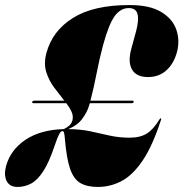

<svg xmlns="http://www.w3.org/2000/svg" viewBox="-55 -730 726 760"><path d="M-31 -72.5Q-13.5 -137 46 -176.8Q105.5 -216.5 197.5 -219Q211 -225.5 219.5 -233.2Q228 -241 231.5 -253Q236 -270 228.5 -287Q221 -304 207.5 -321.5H78Q71 -321.5 72.5 -326.5Q74 -331.5 81 -331.5H199.5Q180.5 -355.5 159.8 -383Q139 -410.5 128.2 -444.5Q117.5 -478.5 129 -521Q152.5 -608 233.8 -659Q315 -710 457.5 -710Q538.5 -710 583.8 -682.2Q629 -654.5 643.2 -611.8Q657.5 -569 645.5 -524Q633 -478 603.5 -451.5Q574 -425 531 -425Q485 -425 467.8 -454.5Q450.5 -484 464.5 -536L484 -607.5Q495.5 -652 489.2 -675Q483 -698 454.5 -698Q421.5 -698 398.2 -665.2Q375 -632.5 352.5 -549.5Q338 -494.5 327.2 -438.8Q316.5 -383 303 -331.5H469Q475.5 -331.5 474 -326.5Q472.5 -321.5 466 -321.5H300.5Q299 -317 298 -313Q290 -285.5 270.2 -259.2Q250.5 -233 215 -219Q264.5 -218.5 303.8 -210Q343 -201.5 379.8 -193.2Q416.5 -185 458 -185Q500 -185 526.2 -201.5Q552.5 -218 576 -257Q579 -262 581.5 -261.5Q584.5 -261 582.5 -256Q549 -153 510 -95Q471 -37 426.5 -13.5Q382 10 332.5 10Q289.5 10 263 -5.5Q236.5 -21 222.5 -61.8Q208.5 -102.5 202 -178Q200.5 -198.5 198.5 -204.8Q196.5 -211 191.5 -211Q186 -211 179.5 -199.5Q173 -188 161.5 -154Q139.5 -88 116.5 -52.5Q93.5 -17 68.2 -3.5Q43 10 14.5 10Q-17 10 -28.8 -13.8Q-40.5 -37.5 -31 -72.5Z"/></svg>

Font: Fraunces 144pt S000 Black
Style: Italic
Weight: 900
Italic angle: -16°
Version: Version 1.000; ttfautohint (v1.8.3)